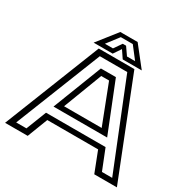

<svg xmlns="http://www.w3.org/2000/svg" viewBox="-187 -1034 1196 1209"><g transform="rotate(30 411.5 -429.0)"><path d="M5 0 282 -700H541L818 0H653.5L596 -148H226.5L169.5 0ZM64.5 -37H139L196.5 -184H629.5L688 -37H762.5L511.5 -661.5H312ZM218 -241 356.5 -598H465.5L608 -241ZM274.5 -276H548L439 -558H382ZM347.5 -858H473.5L585.5 -716H447L410.5 -770L374 -716H235.5ZM366.5 -831.5 300.5 -745.5H359L398 -801.5H422L461 -745.5H520L453.5 -831.5Z"/></g></svg>

Font: Tourney Expanded
Style: Regular
Weight: 400
Width: 7
Designer: Tyler Finck
Foundry: Etcetera Type Co
Version: Version 1.010; ttfautohint (v1.8.3)